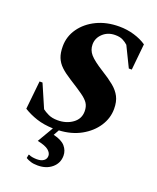

<svg xmlns="http://www.w3.org/2000/svg" viewBox="-164 -766 901 1102"><g transform="rotate(20 286.5 -215.0)"><path d="M202 240Q177 240 159.5 234.5Q142 229 129 221L133 199H137Q146 204 160 206Q174 208 186 208Q212 208 227 197Q242 186 242 167Q242 149 223 133Q204 117 155 107L212 10Q155 8 111 -6.5Q67 -21 30 -44L48 -217H66L127 -76Q141 -65 164 -54Q187 -43 221 -43Q274 -43 312 -70.5Q350 -98 350 -144Q350 -173 337.5 -192.5Q325 -212 294.5 -233.5Q264 -255 210 -289Q172 -313 149 -335Q126 -357 115 -384.5Q104 -412 104 -453Q104 -513 139 -562.5Q174 -612 234 -641Q294 -670 371 -670Q419 -670 462.5 -657Q506 -644 538 -622L522 -462H504L444 -585Q430 -598 412 -607Q394 -616 366 -616Q321 -616 291 -588Q261 -560 261 -521Q261 -487 283.5 -461Q306 -435 365 -398Q412 -369 442.5 -344Q473 -319 488.5 -289Q504 -259 504 -215Q504 -158 471.5 -108.5Q439 -59 381.5 -27Q324 5 248 9L229 43Q280 55 301.5 80Q323 105 323 137Q323 182 289 211Q255 240 202 240Z"/></g></svg>

Font: Spectral SC ExtraBold
Style: Italic
Weight: 800
Italic angle: -10°
Designer: Jean-Baptiste Levee
Foundry: Production Type
Version: Version 2.001